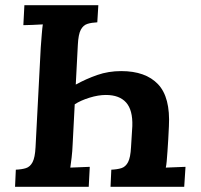

<svg xmlns="http://www.w3.org/2000/svg" viewBox="-20 -720 774 740"><path d="M359 -700 355 -634Q333 -633 317 -628Q301 -623 291.5 -605.5Q282 -588 280 -547L272 -394Q312 -416 355 -431Q398 -446 447 -446Q541 -446 589 -395.5Q637 -345 631 -233Q630 -208 628.5 -183.5Q627 -159 625.5 -137Q624 -115 622.5 -98.5Q621 -82 619 -74L695 -77L690 0H406L409 -66Q432 -67 448 -72Q464 -77 473.5 -95Q483 -113 485 -153L490 -234Q492 -296 466 -325Q440 -354 388 -354Q359 -354 325 -343.5Q291 -333 268 -318L260 -164Q259 -137 256 -112Q253 -87 251 -74L326 -77L322 0H38L41 -66Q64 -67 80 -72Q96 -77 105.5 -95Q115 -113 117 -153L137 -536Q139 -563 141 -588Q143 -613 145 -626Q129 -625 105 -624Q81 -623 70 -623L74 -700Z"/></svg>

Font: Lora
Style: Bold Italic
Weight: 700
Italic angle: -3°
Designer: Olga Karpushina, Alexei Vanyashin (Cyrillic)
Foundry: Cyreal
Version: Version 3.004